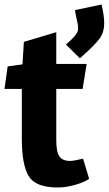

<svg xmlns="http://www.w3.org/2000/svg" viewBox="-23 -821 483 853"><path d="M428 -801Q440 -753 440 -716Q440 -679 420 -650.5Q400 -622 332 -562L270 -623Q302 -651 313 -666Q324 -681 324 -692.5Q324 -704 322.5 -713Q321 -722 317 -739Q313 -756 310 -776ZM74 -426H-3L11 -526L77 -535L83 -635L227 -678V-537H362L344 -426H227V-197Q227 -146 241 -126Q255 -106 289 -106Q303 -106 346 -116L373 -27Q354 -12 311.5 0Q269 12 234 12Q135 12 104.5 -38.5Q74 -89 74 -204Z"/></svg>

Font: Magra
Style: Bold
Weight: 600
Designer: Viviana Monsalve
Foundry: Viviana Monsalve
Version: Version 1.001